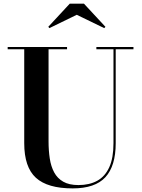

<svg xmlns="http://www.w3.org/2000/svg" viewBox="-20 -1004 766 1038"><path d="M701.5 -750V-737.5H605.5V-230Q605.5 -106.5 549.8 -46Q494 14.5 373 14.5Q237 14.5 174 -43Q111 -100.5 111 -230V-737.5H21.5V-750H342.5V-737.5H242.5V-240Q242.5 -190.5 249 -147.5Q255.5 -104.5 272.8 -72.2Q290 -40 321.8 -21.8Q353.5 -3.5 404 -3.5Q463.5 -3.5 505.8 -26.8Q548 -50 570.8 -100Q593.5 -150 593.5 -230V-737.5H501V-750ZM247 -852 241 -859 357 -984H434L550 -859L543.5 -852L395 -924Z"/></svg>

Font: Bodoni Moda 18pt SemiBold
Style: Regular
Weight: 600
Designer: Owen Earl
Foundry: indestructible type
Version: Version 2.005